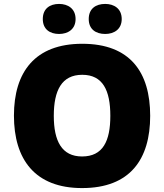

<svg xmlns="http://www.w3.org/2000/svg" viewBox="-20 -948 837 978"><path d="M198 -851C198 -799 234 -775 281 -775C326 -775 365 -799 365 -851C365 -904 326 -928 281 -928C234 -928 198 -904 198 -851ZM432 -851C432 -799 468 -775 516 -775C561 -775 600 -799 600 -851C600 -904 561 -928 516 -928C468 -928 432 -904 432 -851ZM745 -358C745 -580 643 -725 399 -725C158 -725 51 -581 51 -359C51 -136 158 10 398 10C643 10 745 -137 745 -358ZM254 -358C254 -487 294 -567 399 -567C504 -567 542 -487 542 -358C542 -229 504 -151 398 -151C295 -151 254 -229 254 -358Z"/></svg>

Font: Noto Sans Sinhala UI Black
Style: Regular
Weight: 900
Designer: Jelle Bosma - Monotype Design Team
Foundry: Monotype Imaging Inc.
Version: Version 2.006